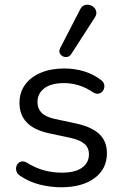

<svg xmlns="http://www.w3.org/2000/svg" viewBox="-20 -786 521 815"><path d="M239.8 8.9Q195.2 8.9 149.8 -2.2Q104.5 -13.3 64.9 -40.1Q54.7 -46.9 50.9 -56.4Q47 -65.9 48.5 -75.5Q50 -85 56.4 -92.1Q62.8 -99.2 72.6 -100.6Q82.3 -102 93.6 -95.6Q132.5 -71.8 169.1 -62.4Q205.7 -53.1 241.8 -53.1Q298.8 -53.1 328.2 -74.1Q357.5 -95.1 357.5 -130.6Q357.5 -159.4 338.3 -175.6Q319.1 -191.8 278 -201L187 -220.5Q124.5 -234.1 93.6 -266.3Q62.7 -298.5 62.7 -349.4Q62.7 -393.7 86.5 -426.5Q110.4 -459.4 153.4 -477.3Q196.4 -495.3 252.6 -495.3Q296.6 -495.3 336.2 -483.4Q375.8 -471.5 407.5 -447.3Q417.7 -440.3 421.1 -430.8Q424.5 -421.2 422 -411.7Q419.6 -402.2 412.7 -395.7Q405.8 -389.1 396 -388.2Q386.2 -387.3 374.5 -394.3Q345.1 -414.5 314.2 -423.9Q283.3 -433.3 252.6 -433.3Q197.2 -433.3 168.1 -411.2Q139.1 -389.2 139.1 -352.7Q139.1 -324.8 156.8 -307.1Q174.5 -289.4 212.5 -281.2L303.5 -261.7Q368.5 -247.6 401.2 -217.2Q433.9 -186.7 433.9 -135.4Q433.9 -68.8 381.2 -29.9Q328.4 8.9 239.8 8.9ZM282 -555.8Q275.2 -546 265.4 -544.3Q255.6 -542.5 246.3 -547.1Q237.1 -551.8 233.4 -561Q229.8 -570.3 235.7 -582.1L319.6 -744.9Q326.5 -759.1 337.5 -763.3Q348.5 -767.5 359.8 -764.8Q371 -762.1 379 -754.3Q387.1 -746.5 388.8 -735.2Q390.5 -724 382.7 -712.2Z"/></svg>

Font: Nunito ExtraLight
Style: Regular
Weight: 200
Designer: Vernon Adams
Foundry: Vernon Adams
Version: Version 3.602